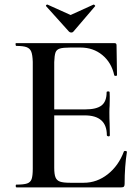

<svg xmlns="http://www.w3.org/2000/svg" viewBox="-20 -812 606 832"><path d="M522 -158Q525 -158 528 -156.5Q531 -155 530 -154Q520 -91 520 -15Q520 -7 517 -3.5Q514 0 505 0H52Q48 0 48 -6Q48 -12 51 -12Q83 -12 97.5 -17Q112 -22 117 -36Q122 -50 122 -81V-544Q121 -574 115.5 -588Q110 -602 95.5 -607.5Q81 -613 51 -613Q48 -613 47.5 -619Q47 -625 49 -625H477Q485 -625 485 -616L487 -487Q487 -483 481.5 -483Q476 -483 475 -486Q463 -541 423.5 -573.5Q384 -606 329 -606H285Q253 -606 239 -601.5Q225 -597 220.5 -584.5Q216 -572 215 -543V-338H350Q398 -338 420 -355Q442 -372 442 -412Q442 -416 448 -416Q456 -416 455 -411Q456 -393 455.5 -376.5Q455 -360 455 -353Q454 -344 454 -325Q454 -294 455 -278L456 -226Q456 -221 450 -221Q448 -221 445.5 -222.5Q443 -224 443 -226Q443 -312 347 -312H215V-85Q215 -57 220.5 -43.5Q226 -30 240 -25Q254 -20 284 -20H343Q400 -20 447 -57Q494 -94 517 -156Q519 -158 522 -158ZM180 -785 179 -787Q179 -789 181.5 -791Q184 -793 186 -792L286 -747L385 -792Q387 -793 390.5 -789.5Q394 -786 392 -785L298 -675Q295 -671 289 -671Q283 -671 279 -675Z"/></svg>

Font: Cormorant Upright SemiBold
Style: Regular
Weight: 600
Designer: Christian Thalmann (Catharsis Fonts)
Foundry: Catharsis Fonts
Version: Version 3.302